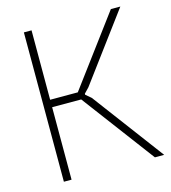

<svg xmlns="http://www.w3.org/2000/svg" viewBox="-110 -829 819 919"><g transform="rotate(-15 299.5 -370.0)"><path d="M93 -740H131V-396H268L524 -740H571L323 -406L299 -381V-376L326 -353L590 0H544L275 -359H131V0H93Z"/></g></svg>

Font: Encode Sans Narrow
Style: Thin
Weight: 250
Designer: Pablo Impallari, Andres Torresi
Foundry: Pablo Impallari, Andres Torresi
Version: Version 1.000; ttfautohint (v1.00) -l 8 -r 50 -G 200 -x 14 -